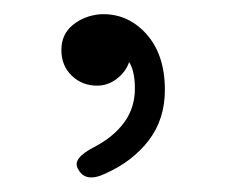

<svg xmlns="http://www.w3.org/2000/svg" viewBox="-20 -110 317 269"><path d="M128 133Q99 147 89 126Q81 112 112 96Q139 82 154 61.5Q169 41 169 14Q169 -10 161 -23Q156 -9 143.5 0.5Q131 10 116 10Q95 10 80.5 -4Q66 -18 66 -40Q66 -62 82 -75Q98 -88 120 -90Q158 -92 184.5 -63Q211 -34 211 16Q211 57 188.5 86.5Q166 116 128 133Z"/></svg>

Font: Shin Retro Maru Gothic Regular
Style: Regular
Weight: 400
Designer: Iose
Foundry: Typographish
Version: Version 1.002